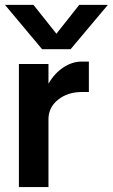

<svg xmlns="http://www.w3.org/2000/svg" viewBox="-28 -760 458 780"><path d="M258.8 -560.1H143.1L-7.8 -740.2H107.9L201.2 -623L293.9 -740.2H410.2ZM48.8 -500H168.9V-419.9Q193.4 -462.4 229.5 -486.1Q265.6 -509.8 303.2 -509.8H333V-386.2H304.2Q247.1 -386.2 208 -355Q168.9 -323.7 168.9 -275.9V0H48.8Z"/></svg>

Font: Overused Grotesk SemiBold
Style: Regular
Weight: 600
Version: Version 0.002